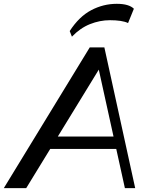

<svg xmlns="http://www.w3.org/2000/svg" viewBox="-73 -976 775 996"><path d="M-53.3 0 392.5 -730H468.4L628.3 0H574.9L431.2 -652.2L458.6 -646L62.9 0ZM161.8 -203.5 173.9 -267.9H548.6L536.4 -203.5ZM300.1 -785.7 288.6 -814.9Q337.3 -890 400.1 -923.1Q462.9 -956.2 532.6 -956.2Q565.1 -956.2 587.1 -949.6Q609 -943.1 621.5 -930.7L591.3 -856.4Q576.1 -864 551.8 -867.6Q527.5 -871.2 497.4 -871.2Q444.8 -871.2 393.7 -850.8Q342.6 -830.3 300.1 -785.7Z"/></svg>

Font: Savate ExtraLight
Style: Italic
Weight: 200
Italic angle: -11°
Designer: Max Esnée
Foundry: Plomb Type
Version: Version 2.000